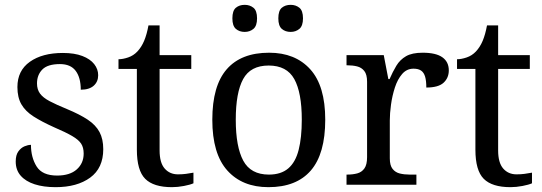

<svg xmlns="http://www.w3.org/2000/svg" viewBox="-20 -764 2243 794"><path d="M210 10Q160 10 123 -2Q86 -14 65.5 -37.5Q45 -61 45 -96Q45 -123 56 -138Q67 -153 81.5 -159Q96 -165 108 -165Q108 -113 131.5 -75.5Q155 -38 216 -38Q269 -38 297.5 -63.5Q326 -89 326 -129Q326 -154 315.5 -170Q305 -186 278.5 -201.5Q252 -217 203 -238Q152 -261 118.5 -282.5Q85 -304 68.5 -332.5Q52 -361 52 -404Q52 -472 103.5 -508.5Q155 -545 240 -545Q288 -545 320.5 -532.5Q353 -520 369.5 -499Q386 -478 386 -453Q386 -426 367.5 -409.5Q349 -393 314 -393Q314 -443 293 -471Q272 -499 228 -499Q177 -499 155 -476.5Q133 -454 133 -419Q133 -394 145.5 -377Q158 -360 185.5 -345.5Q213 -331 257 -313Q310 -291 343 -269Q376 -247 391.5 -218Q407 -189 407 -147Q407 -69 353 -29.5Q299 10 210 10Z M691 10Q615 10 580.5 -24.5Q546 -59 546 -145V-479H470V-519Q488 -519 510 -526.5Q532 -534 548 -551Q565 -569 576 -595Q587 -621 594 -659H640V-536H771V-479H640V-142Q640 -91 661 -67Q682 -43 716 -43Q734 -43 749 -45Q764 -47 780 -50V-6Q767 0 741 5Q715 10 691 10Z M1090 10Q982 10 920 -59Q858 -128 858 -269Q858 -409 917.5 -477.5Q977 -546 1093 -546Q1201 -546 1263 -477.5Q1325 -409 1325 -269Q1325 -128 1265.5 -59Q1206 10 1090 10ZM1092 -42Q1142 -42 1172 -67.5Q1202 -93 1215 -144Q1228 -195 1228 -269Q1228 -381 1197 -437Q1166 -493 1091 -493Q1016 -493 985.5 -437Q955 -381 955 -269Q955 -157 986 -99.5Q1017 -42 1092 -42ZM1182 -632Q1160 -632 1145.5 -644.5Q1131 -657 1131 -688Q1131 -720 1145.5 -732Q1160 -744 1182 -744Q1203 -744 1218 -732Q1233 -720 1233 -688Q1233 -657 1218 -644.5Q1203 -632 1182 -632ZM992 -632Q970 -632 955.5 -644.5Q941 -657 941 -688Q941 -720 955.5 -732Q970 -744 992 -744Q1013 -744 1028 -732Q1043 -720 1043 -688Q1043 -657 1028 -644.5Q1013 -632 992 -632Z M1413 0V-42H1416Q1439 -42 1457.5 -47Q1476 -52 1487 -67.5Q1498 -83 1498 -114V-426Q1498 -456 1486.5 -470.5Q1475 -485 1456.5 -489.5Q1438 -494 1416 -494H1413V-536H1567L1586 -437H1591Q1604 -467 1619 -492Q1634 -517 1659 -531.5Q1684 -546 1728 -546Q1783 -546 1809.5 -527Q1836 -508 1836 -473Q1836 -442 1814.5 -422Q1793 -402 1743 -402Q1743 -430 1738 -447Q1733 -464 1721.5 -472Q1710 -480 1690 -480Q1662 -480 1643 -458Q1624 -436 1613 -402Q1602 -368 1597 -331.5Q1592 -295 1592 -266V-109Q1592 -80 1603.5 -65.5Q1615 -51 1633.5 -46.5Q1652 -42 1674 -42H1702V0Z M2091 10Q2015 10 1980.5 -24.5Q1946 -59 1946 -145V-479H1870V-519Q1888 -519 1910 -526.5Q1932 -534 1948 -551Q1965 -569 1976 -595Q1987 -621 1994 -659H2040V-536H2171V-479H2040V-142Q2040 -91 2061 -67Q2082 -43 2116 -43Q2134 -43 2149 -45Q2164 -47 2180 -50V-6Q2167 0 2141 5Q2115 10 2091 10Z"/></svg>

Font: Noto Serif Thai
Style: Regular
Weight: 400
Designer: Monotype Design Team
Foundry: Monotype Imaging Inc.
Version: Version 2.001